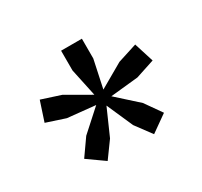

<svg xmlns="http://www.w3.org/2000/svg" viewBox="-95 -959 682 648"><g transform="rotate(-30 246.5 -634.5)"><path d="M91 -480 136 -544 217 -617 109 -628 36 -652 61 -728 135 -704 229 -650 206 -758V-835H287V-758L264 -650L358 -704L433 -728L457 -652L384 -628L276 -617L357 -544L402 -480L337 -434L291 -496L246 -598L201 -496L156 -434Z"/></g></svg>

Font: Encode Sans Narrow
Style: SemiBold
Weight: 600
Designer: Pablo Impallari, Andres Torresi
Foundry: Pablo Impallari, Andres Torresi
Version: Version 1.000; ttfautohint (v1.00) -l 8 -r 50 -G 200 -x 14 -